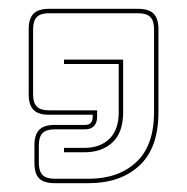

<svg xmlns="http://www.w3.org/2000/svg" viewBox="-20 -305 424 435"><path d="M104 110Q80 110 69 99.5Q58 89 58 64V24Q58 0 69 -11Q80 -22 104 -22H173Q182 -22 186 -27Q190 -32 190 -40V-45H91Q67 -45 56 -56Q45 -67 45 -91V-239Q45 -263 56 -274Q67 -285 91 -285H293Q317 -285 328 -274Q339 -263 339 -239V-51Q339 30 296 70Q253 110 181 110ZM181 100Q248 100 288.5 62.5Q329 25 329 -51V-239Q329 -258 320.5 -266.5Q312 -275 293 -275H91Q72 -275 63.5 -266.5Q55 -258 55 -239V-91Q55 -72 63.5 -63.5Q72 -55 91 -55H200V-40Q200 -27 193 -19.5Q186 -12 173 -12H104Q85 -12 76.5 -3.5Q68 5 68 24V64Q68 83 76.5 91.5Q85 100 104 100ZM259 -170V-51Q259 -5 235 17.5Q211 40 171 40H125V30H171Q207 30 228 9.5Q249 -11 249 -51V-160H125V-170Z"/></svg>

Font: Bungee Outline
Style: Regular
Weight: 400
Designer: David Jonathan Ross
Foundry: David Jonathan Ross
Version: Version 1.000;PS 1.0;hotconv 1.0.72;makeotf.lib2.5.5900